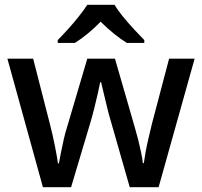

<svg xmlns="http://www.w3.org/2000/svg" viewBox="-20 -786 847 805"><path d="M447 -270Q439 -296 430.5 -330Q422 -364 415 -394.5Q408 -425 404 -441H400Q397 -425 390 -394Q383 -363 374.5 -329Q366 -295 358 -269L278 -1H160L11 -540H119L189 -267Q200 -225 209.5 -177.5Q219 -130 223 -101H227Q230 -118 235.5 -146Q241 -174 247.5 -202.5Q254 -231 260 -249L346 -540H462L546 -249Q552 -229 559 -201.5Q566 -174 571.5 -147.5Q577 -121 579 -102H583Q585 -118 590 -146Q595 -174 602.5 -206Q610 -238 617 -267L689 -540H796L645 -1H524ZM460 -766Q473 -744 495.5 -716.5Q518 -689 542.5 -662.5Q567 -636 585 -618V-606H512Q486 -622 457.5 -645Q429 -668 402 -695Q348 -640 294 -606H222V-618Q241 -637 264.5 -663Q288 -689 310 -716.5Q332 -744 346 -766Z"/></svg>

Font: Noto Sans Bengali Medium
Style: Regular
Weight: 500
Designer: Jelle Bosma - Monotype Design Team
Foundry: Monotype Imaging Inc.
Version: Version 2.003; ttfautohint (v1.8.4.7-5d5b)